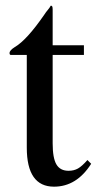

<svg xmlns="http://www.w3.org/2000/svg" viewBox="-20 -666 351 696"><path d="M284.2 -466.8H170.9V-146.5Q170.9 -92.8 184.6 -69.8Q198.2 -46.9 228.5 -46.9Q248 -46.9 262.7 -55.2Q277.3 -63.5 296.9 -85.9L310.5 -72.3Q257.8 10.7 175.8 10.7Q77.1 10.7 77.1 -130.9V-466.8H18.6Q14.6 -467.8 14.6 -473.6Q14.6 -483.4 33.2 -495.1Q77.1 -520.5 141.6 -614.3Q146.5 -622.1 152.8 -629.4Q159.2 -636.7 164.1 -645.5Q168 -645.5 169.4 -642.6Q170.9 -639.6 170.9 -630.9V-502H284.2Z"/></svg>

Font: Jomolhari
Style: Regular
Weight: 400
Designer: Christopher J. Fynn
Foundry: Christopher  J.  Fynn (Karma Drubgy¸ Tenzin).
Version: Version 1.000